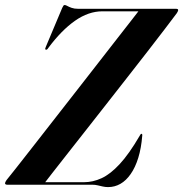

<svg xmlns="http://www.w3.org/2000/svg" viewBox="-40 -735 729 764"><path d="M326.5 0H-11.5Q-20 0 -20 -6.5Q-19.5 -9 -18 -11.8Q-16.5 -14.5 -14 -18.5Q-4 -30.5 22.5 -64.2Q49 -98 86.8 -146.2Q124.5 -194.5 169 -251.5Q213.5 -308.5 259.8 -367.8Q306 -427 349.2 -482.5Q392.5 -538 428.2 -584Q464 -630 487.5 -660Q511 -690 516.5 -697.5L527 -690H367.5Q312 -690 258.2 -652.2Q204.5 -614.5 152 -544Q149.5 -539.5 146.8 -538Q144 -536.5 141.5 -537.5Q139.5 -539 140 -542Q140.5 -545 142.5 -549L207.5 -703.5Q211 -710 212.5 -712.5Q214 -715 217.5 -715Q221.5 -715 228 -711.2Q234.5 -707.5 245 -703.8Q255.5 -700 270.5 -700H659.5Q664.5 -700 666.8 -698.8Q669 -697.5 669 -694.5Q668.5 -691.5 667.2 -689Q666 -686.5 663.5 -682.5Q646 -659 616.2 -620Q586.5 -581 548.5 -532Q510.5 -483 468 -428.8Q425.5 -374.5 382.2 -319.2Q339 -264 298.5 -212.5Q258 -161 224.2 -118Q190.5 -75 167 -45Q143.5 -15 134.5 -3L125 -10H294.5Q329.5 -10 364 -25.8Q398.5 -41.5 436 -81.8Q473.5 -122 516 -195Q518.5 -199.5 519.8 -201Q521 -202.5 523 -202.5Q525 -202.5 525.8 -200.2Q526.5 -198 526 -195Q522 -145 510.2 -107Q498.5 -69 480.2 -42.8Q462 -16.5 439.2 -3.5Q416.5 9.5 390 9.5Q379.5 9.5 369.2 7.2Q359 5 348.8 2.5Q338.5 0 326.5 0Z"/></svg>

Font: Fraunces 120pt SemiBold
Style: Italic
Weight: 600
Italic angle: -16°
Version: Version 1.000;[b76b70a41]